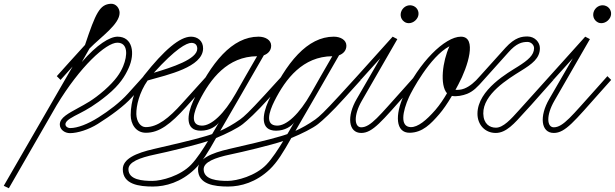

<svg xmlns="http://www.w3.org/2000/svg" viewBox="-199 -695 3270 1021"><path d="M-152 306 102 -135C227 -342 365 -468 425 -468C482 -468 480 -401 456 -343C441 -307 417 -269 356 -215C293 -160 253 -141 217 -121C167 -93 119 -70 119 -33C119 -6 145 13 173 13C214 13 273 -6 321 -36C391 -80 461 -131 503 -178L585 -270L565 -290L482 -198C439 -150 379 -105 325 -71C268 -35 213 -14 175 -14C160 -14 149 -23 149 -34C149 -55 185 -72 226 -93C261 -111 305 -135 371 -189C439 -245 466 -291 485 -333C521 -412 506 -500 426 -500C385 -500 316 -458 236 -365L277 -437C340 -501 437 -566 437 -627C437 -650 419 -676 391 -675C331 -672 310 -626 253 -456C215 -415 122 -311 103 -290L123 -270C134 -283 163 -315 187 -341L-179 293Z M577 11C648 11 708 -35 791 -127L920 -270L900 -290L769 -145C699 -67 639 -19 576 -19C547 -19 527 -50 526 -88C525 -132 542 -204 586 -267C696 -298 878 -338 881 -436C882 -478 851 -500 817 -500C757 -500 674 -429 567 -294C524 -239 496 -159 496 -83C496 -36 523 11 577 11ZM619 -308C735 -436 793 -467 819 -467C834 -467 850 -460 850 -436C850 -380 716 -337 619 -308Z M614 297C682 297 763 274 835 206C875 168 908 114 950 39C1004 17 1066 -14 1092 -35C1116 -54 1164 -97 1234 -175L1320 -270L1300 -290L1206 -187C1124 -98 1100 -76 1078 -60C1040 -33 1005 -14 972 1L1082 -189C1089 -200 1128 -270 1136 -283L1204 -401C1226 -409 1243 -426 1243 -452C1243 -483 1211 -500 1176 -500C1036 -500 923 -364 828 -157C796 -86 783 0 869 0C916 0 952 -24 967 -46L963 -40L935 8L929 18C917 22 906 26 895 29C830 49 685 82 620 97C523 119 454 150 454 205C454 286 541 297 614 297ZM484 205C484 167 542 144 628 126C691 113 841 77 907 55C882 96 848 149 817 181C760 240 661 267 611 267C561 267 484 262 484 205ZM860 -157C920 -277 1012 -395 1168 -396L1108 -292C1100 -277 1073 -230 1054 -197C994 -91 925 -25 873 -27C809 -29 832 -101 860 -157Z M1014 297C1082 297 1163 274 1235 206C1275 168 1308 114 1350 39C1404 17 1466 -14 1492 -35C1516 -54 1564 -97 1634 -175L1720 -270L1700 -290L1606 -187C1524 -98 1500 -76 1478 -60C1440 -33 1405 -14 1372 1L1482 -189C1489 -200 1528 -270 1536 -283L1604 -401C1626 -409 1643 -426 1643 -452C1643 -483 1611 -500 1576 -500C1436 -500 1323 -364 1228 -157C1196 -86 1183 0 1269 0C1316 0 1352 -24 1367 -46L1363 -40L1335 8L1329 18C1317 22 1306 26 1295 29C1230 49 1085 82 1020 97C923 119 854 150 854 205C854 286 941 297 1014 297ZM884 205C884 167 942 144 1028 126C1091 113 1241 77 1307 55C1282 96 1248 149 1217 181C1160 240 1061 267 1011 267C961 267 884 262 884 205ZM1260 -157C1320 -277 1412 -395 1568 -396L1508 -292C1500 -277 1473 -230 1454 -197C1394 -91 1325 -25 1273 -27C1209 -29 1232 -101 1260 -157Z M1722 12C1783 12 1831 -50 1969 -205L2027 -270L2007 -290L1941 -216C1820 -82 1772 -18 1722 -18C1685 -18 1680 -81 1725 -159L1914 -487L1889 -500L1700 -290L1720 -271L1823 -385L1698 -169C1644 -77 1653 12 1722 12ZM1942 -647C1926 -626 1928 -596 1950 -580C1969 -565 1999 -571 2016 -593C2033 -614 2029 -643 2009 -658C1988 -673 1959 -669 1942 -647Z M1980 11C2048 10 2092 -36 2137 -88C2156 -110 2180 -144 2204 -185C2229 -180 2262 -187 2285 -196C2317 -209 2339 -231 2373 -270L2353 -290C2326 -258 2298 -235 2270 -224C2253 -217 2237 -217 2223 -217L2239 -247C2289 -340 2340 -500 2252 -500C2167 -500 2029 -364 1947 -185C1902 -86 1903 12 1980 11ZM1976 -179C1989 -208 2087 -394 2191 -449C2154 -369 2139 -243 2178 -199C2160 -168 2140 -138 2116 -110C2068 -55 2023 -18 1985 -19C1927 -21 1941 -101 1976 -179Z M2437 12C2493 12 2536 -38 2590 -98C2608 -118 2637 -148 2679 -197L2744 -270L2724 -290L2643 -200L2561 -109C2517 -60 2477 -16 2438 -16C2405 -16 2372 -36 2371 -91C2369 -194 2502 -275 2571 -318C2631 -355 2672 -385 2672 -439C2672 -470 2645 -501 2606 -501C2578 -501 2541 -498 2489 -441L2353 -290L2373 -270L2504 -416C2547 -465 2577 -472 2606 -472C2625 -472 2641 -456 2641 -439C2641 -402 2609 -375 2555 -341C2508 -311 2340 -219 2340 -90C2340 -32 2380 12 2437 12Z M2746 12C2807 12 2855 -50 2993 -205L3051 -270L3031 -290L2965 -216C2844 -82 2796 -18 2746 -18C2709 -18 2704 -81 2749 -159L2938 -487L2913 -500L2724 -290L2744 -271L2847 -385L2722 -169C2668 -77 2677 12 2746 12ZM2966 -647C2950 -626 2952 -596 2974 -580C2993 -565 3023 -571 3040 -593C3057 -614 3053 -643 3033 -658C3012 -673 2983 -669 2966 -647Z"/></svg>

Font: Louise
Style: Regular
Weight: 400
Designer: Ange Degheest & Luna Delabre & Camille Depalle
Foundry: Velvetyne Type Foundry
Version: Version 1.000;FEAKit 1.0